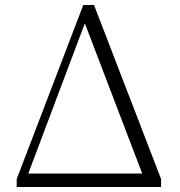

<svg xmlns="http://www.w3.org/2000/svg" viewBox="-20 -750 722 770"><path d="M47 0V-32L314 -730H357L626 -32V0H571L312 -678H329L325 -669L73 0ZM63 0 66 -54H603V0Z"/></svg>

Font: Noto Serif HK
Style: Regular
Weight: 200
Designer: Ryoko NISHIZUKA 西塚涼子 (kana & ideographs); Frank Grießhammer (Latin, Greek & Cyrillic); Wenlong ZHANG 张文龙 (bopomofo); San
Foundry: Adobe
Version: Version 2.001;hotconv 1.1.0;makeotfexe 2.6.0